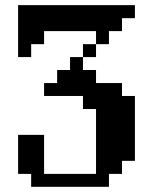

<svg xmlns="http://www.w3.org/2000/svg" viewBox="-20 -720 590 740"><path d="M399.9 -49.8V0H100.1V-49.8H49.8V-200.2H149.9V-49.8H350.1V-299.8H299.8V-350.1H149.9V-399.9H200.2V-450.2H250V-500H299.8V-549.8H350.1V-600.1H149.9V-549.8H100.1V-500H49.8V-700.2H500V-649.9H450.2V-600.1H399.9V-549.8H350.1V-500H299.8V-450.2H350.1V-399.9H450.2V-350.1H500V-100.1H450.2V-49.8Z"/></svg>

Font: Redaction 50
Style: Bold
Weight: 700
Designer: Jeremy Mickel / Forest Young
Foundry: MCKL
Version: Version 2.001;hotconv 1.0.113;makeotfexe 2.5.65598 DEVELOPME